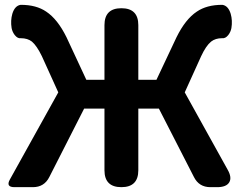

<svg xmlns="http://www.w3.org/2000/svg" viewBox="-20 -774 1005 794"><path d="M40 0Q3 0 21 -32L221 -392L153 -542Q132 -585 112 -602Q94 -616 66 -616Q53 -614 41 -629Q31 -642 28 -658Q23 -689 31 -717Q41 -750 65 -754Q66 -754 67 -754Q130 -754 171 -726Q218 -695 255 -620L337 -444H412V-670Q412 -740 482 -740Q552 -740 552 -670V-444H627L710 -620Q747 -695 794 -726Q835 -754 898 -754Q899 -754 900 -754Q924 -750 934 -717Q942 -689 937 -658Q934 -642 924 -629Q912 -614 898 -616Q871 -616 853 -602Q832 -585 812 -542L744 -392L921 -73Q940 -40 928 -20Q916 0 878 0H850Q803 0 782 -42L637 -325H552V-70Q552 0 482 0Q412 0 412 -70V-325H328L184 -42Q163 0 116 0H83Z"/></svg>

Font: GenSenRounded JP B
Style: Regular
Weight: 700
Version: Version 1.501;PS 1;hotconv 16.6.51;makeotf.lib2.5.65220